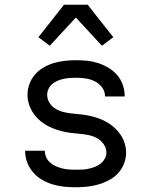

<svg xmlns="http://www.w3.org/2000/svg" viewBox="-20 -782 640 810"><path d="M299 8Q274 8 250 5.5Q226 3 202.5 -4Q179 -11 157.5 -23.5Q136 -36 120 -54.5Q104 -73 95 -96.5Q86 -120 86 -144V-146H169Q169 -132 175 -118.5Q181 -105 192 -95.5Q203 -86 216 -80.5Q229 -75 242.5 -71.5Q256 -68 270.5 -67Q285 -66 299 -66Q313 -66 326.5 -66.5Q340 -67 353.5 -70Q367 -73 380 -78Q393 -83 404 -91.5Q415 -100 422 -112.5Q429 -125 429 -138Q429 -157 417.5 -173.5Q406 -190 389.5 -199Q373 -208 354 -212Q335 -216 316 -217.5Q297 -219 278 -221.5Q259 -224 240.5 -228.5Q222 -233 204.5 -240Q187 -247 170.5 -257Q154 -267 140.5 -280.5Q127 -294 117 -310Q107 -326 101.5 -344.5Q96 -363 96 -383Q96 -406 104.5 -428.5Q113 -451 128.5 -468.5Q144 -486 165 -498Q186 -510 208.5 -516.5Q231 -523 254.5 -525.5Q278 -528 301 -528Q325 -528 348.5 -525.5Q372 -523 395 -515.5Q418 -508 438.5 -495.5Q459 -483 474.5 -465Q490 -447 498 -424Q506 -401 506 -378V-375H423V-376Q423 -397 410.5 -413.5Q398 -430 380 -439Q362 -448 341.5 -451Q321 -454 301 -454Q288 -454 275 -453Q262 -452 249 -449.5Q236 -447 223.5 -441.5Q211 -436 201 -428Q191 -420 185 -407.5Q179 -395 179 -382Q179 -363 190 -346.5Q201 -330 218 -321Q235 -312 253.5 -308Q272 -304 291 -302.5Q310 -301 329 -298.5Q348 -296 366.5 -291.5Q385 -287 403 -280Q421 -273 437 -263Q453 -253 467 -239.5Q481 -226 491 -210Q501 -194 506.5 -175.5Q512 -157 512 -138Q512 -114 503 -91Q494 -68 477.5 -50.5Q461 -33 439 -21.5Q417 -10 394 -3.5Q371 3 347 5.5Q323 8 299 8ZM190 -589 142 -625 250 -762H350L386 -716L458 -625L410 -589L300 -708Z"/></svg>

Font: Iosevka Fixed Extended
Style: Regular
Weight: 400
Width: 7
Monospace: yes
Designer: Belleve Invis
Foundry: Belleve Invis
Version: Version 24.1.1; ttfautohint (v1.8.4)